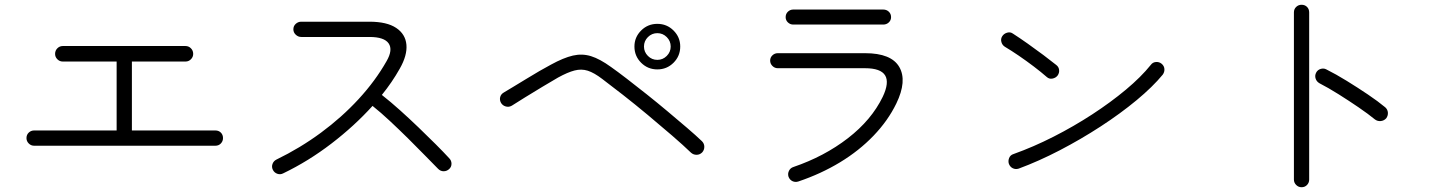

<svg xmlns="http://www.w3.org/2000/svg" viewBox="-20 -769 6040 805"><path d="M123 -158Q110 -158 100.5 -167.5Q91 -177 91 -190Q91 -204 100.5 -213Q110 -222 123 -222H469V-511H243Q230 -511 220.5 -520.5Q211 -530 211 -543Q211 -557 220.5 -566.5Q230 -576 243 -576H758Q771 -576 780.5 -566.5Q790 -557 790 -543Q790 -530 780.5 -520.5Q771 -511 758 -511H533V-222H883Q897 -222 906 -213Q915 -204 915 -190Q915 -177 906 -167.5Q897 -158 883 -158Z M1167 -42Q1155 -36 1142.5 -40.5Q1130 -45 1124 -57Q1118 -69 1122.5 -81.5Q1127 -94 1139 -100Q1238 -148 1325.5 -212.5Q1413 -277 1483.5 -353.5Q1554 -430 1601 -513Q1628 -560 1609.5 -587Q1591 -614 1529 -614H1243Q1230 -614 1220 -623.5Q1210 -633 1210 -646Q1210 -660 1220 -669Q1230 -678 1243 -678H1529Q1602 -678 1641 -652Q1680 -626 1684 -581.5Q1688 -537 1656 -481Q1624 -424 1581 -371Q1618 -342 1657.5 -306.5Q1697 -271 1735.5 -234Q1774 -197 1807 -164Q1840 -131 1863 -106Q1873 -96 1873 -82.5Q1873 -69 1863 -60Q1853 -51 1840 -51Q1827 -51 1817 -61Q1794 -84 1761.5 -117.5Q1729 -151 1691 -188.5Q1653 -226 1615 -261.5Q1577 -297 1542 -325Q1466 -241 1369.5 -167Q1273 -93 1167 -42Z M2877 -129Q2846 -159 2798 -200.5Q2750 -242 2696 -287Q2642 -332 2591.5 -371.5Q2541 -411 2505 -438Q2471 -464 2444.5 -472.5Q2418 -481 2389 -473.5Q2360 -466 2320 -444Q2292 -428 2254 -405Q2216 -382 2181 -360.5Q2146 -339 2126 -326Q2114 -319 2101 -322.5Q2088 -326 2081 -337Q2074 -349 2077 -361.5Q2080 -374 2092 -381Q2107 -390 2132 -405Q2157 -420 2185.5 -437.5Q2214 -455 2241.5 -471Q2269 -487 2290 -498Q2343 -527 2382 -536Q2421 -545 2458 -533.5Q2495 -522 2542 -488Q2569 -469 2608 -439Q2647 -409 2691 -374Q2735 -339 2778.5 -302.5Q2822 -266 2860 -233.5Q2898 -201 2923 -177Q2933 -167 2933 -153.5Q2933 -140 2924 -130Q2914 -120 2900.5 -120Q2887 -120 2877 -129ZM2736 -478Q2696 -478 2668 -506Q2640 -534 2640 -574Q2640 -613 2668 -641Q2696 -669 2736 -669Q2776 -669 2804 -641Q2832 -613 2832 -574Q2832 -534 2804 -506Q2776 -478 2736 -478ZM2736 -518Q2759 -518 2775.5 -534.5Q2792 -551 2792 -574Q2792 -597 2775.5 -613.5Q2759 -630 2736 -630Q2713 -630 2696.5 -613.5Q2680 -597 2680 -574Q2680 -551 2696.5 -534.5Q2713 -518 2736 -518Z M3327 -8Q3314 -4 3302.5 -9.5Q3291 -15 3286 -28Q3282 -41 3288 -53Q3294 -65 3307 -69Q3436 -113 3535 -189.5Q3634 -266 3681 -363Q3738 -483 3607 -483H3241Q3228 -483 3218.5 -492.5Q3209 -502 3209 -515Q3209 -528 3218.5 -537Q3228 -546 3241 -546H3607Q3717 -546 3750.5 -488Q3784 -430 3738 -335Q3703 -263 3642.5 -200Q3582 -137 3502 -88.5Q3422 -40 3327 -8ZM3306 -666Q3293 -666 3283.5 -675Q3274 -684 3274 -697Q3274 -711 3283.5 -720Q3293 -729 3306 -729H3683Q3697 -729 3706.5 -720Q3716 -711 3716 -697Q3716 -684 3706.5 -675Q3697 -666 3683 -666Z M4251 -62Q4238 -58 4226.5 -63.5Q4215 -69 4210 -82Q4206 -94 4211 -106.5Q4216 -119 4229 -123Q4313 -153 4397.5 -196Q4482 -239 4559.5 -289.5Q4637 -340 4700.5 -393Q4764 -446 4805 -497Q4813 -508 4826.5 -509Q4840 -510 4850 -502Q4861 -493 4862 -480Q4863 -467 4855 -456Q4813 -405 4745.5 -349Q4678 -293 4595 -239Q4512 -185 4423.5 -139Q4335 -93 4251 -62ZM4369 -446Q4345 -467 4314 -490.5Q4283 -514 4251.5 -535.5Q4220 -557 4193 -573Q4182 -580 4178.5 -593Q4175 -606 4182 -617Q4189 -628 4202.5 -632Q4216 -636 4227 -628Q4255 -610 4289 -586Q4323 -562 4355 -538Q4387 -514 4408 -497Q4419 -489 4420.5 -476Q4422 -463 4414 -452Q4406 -442 4392.5 -439.5Q4379 -437 4369 -446Z M5437 16Q5424 16 5414.5 6.5Q5405 -3 5405 -16V-717Q5405 -731 5414.5 -740Q5424 -749 5437 -749Q5451 -749 5460 -740Q5469 -731 5469 -717V-16Q5469 -3 5460 6.5Q5451 16 5437 16ZM5745 -268Q5717 -291 5676 -319Q5635 -347 5592 -374Q5549 -401 5512 -420Q5500 -427 5496 -439.5Q5492 -452 5498 -464Q5504 -476 5517 -480Q5530 -484 5541 -478Q5581 -458 5626.5 -430Q5672 -402 5715 -373Q5758 -344 5788 -319Q5798 -310 5799 -297Q5800 -284 5792 -273Q5783 -263 5769.5 -261.5Q5756 -260 5745 -268Z"/></svg>

Font: Zen Maru Gothic
Style: Regular
Weight: 400
Designer: Yoshimichi Ohira
Foundry: Positype
Version: Version 1.002